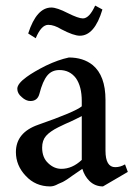

<svg xmlns="http://www.w3.org/2000/svg" viewBox="-20 -656 484 688"><path d="M108 -519 81 -536Q111 -629 164 -629Q184 -629 223 -609Q261 -590 277 -590Q300 -590 321 -636L347 -622Q319 -528 266 -528Q244 -528 200 -551Q174 -567 153 -567Q128 -567 108 -519ZM438 -40 349 12Q320 12 300 -8Q283 -25 275 -51Q272 -49 259 -40Q245 -30 240 -27Q234 -23 223 -15Q211 -7 205 -4Q198 -1 189 3Q180 8 173 10Q166 12 160 12Q107 12 72 -26Q37 -63 37 -111Q37 -181 117 -209Q249 -255 273 -275V-294Q273 -346 252 -376Q230 -405 193 -405Q166 -405 150 -386Q133 -366 121 -319Q114 -294 89 -294Q73 -294 58 -308Q42 -321 42 -338Q42 -356 75 -380Q101 -399 145 -421Q189 -442 227 -450Q278 -450 312 -423Q358 -385 358 -298V-116Q358 -57 393 -57Q411 -57 428 -67ZM273 -83V-240Q264 -235 249 -228Q233 -220 214 -212Q195 -203 189 -200Q159 -185 145 -169Q131 -153 131 -127Q131 -91 153 -71Q174 -51 200 -51Q239 -51 273 -83Z"/></svg>

Font: Shafarik
Style: Regular
Weight: 400
Version: Version 1.001; ttfautohint (v1.8.4.7-5d5b)